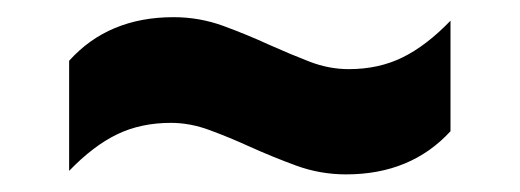

<svg xmlns="http://www.w3.org/2000/svg" viewBox="-20 -488 590 218"><path d="M373 -290Q343.5 -290 316.2 -300Q289 -310 263.5 -321.5Q240.5 -332 218.2 -340.2Q196 -348.5 174 -348.5Q140 -348.5 113 -335.5Q86 -322.5 58.5 -294V-419Q103 -468.5 177 -468.5Q206.5 -468.5 233.8 -458.5Q261 -448.5 286 -437Q309.5 -426.5 331.5 -418Q353.5 -409.5 376 -409.5Q410 -409.5 437 -422.8Q464 -436 491.5 -464.5V-339Q446.5 -290 373 -290Z"/></svg>

Font: Encode Sans
Style: Bold
Weight: 700
Designer: Multiple Designers
Foundry: Impallari Type
Version: Version 3.002; ttfautohint (v1.8.3) -l 8 -r 50 -G 200 -x 14 